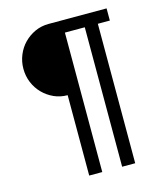

<svg xmlns="http://www.w3.org/2000/svg" viewBox="-123 -792 898 1036"><g transform="rotate(-15 326.0 -274.5)"><path d="M246 -300Q205 -300 170 -316Q135 -332 108.5 -359Q82 -386 67 -422Q52 -458 52 -499Q52 -539 67 -575.5Q82 -612 108.5 -639Q135 -666 170 -682Q205 -698 246 -698H570V-630H503V149H430V-630H319V149H246Z"/></g></svg>

Font: IBM Plex Sans KR
Style: Regular
Weight: 400
Designer: Mike Abbink; Paul van der Laan; Pieter van Rosmalen; Wujin Sim; Chorong Kim; Dohee Lee;
Foundry: Sandoll Inc.
Version: Version 1.000